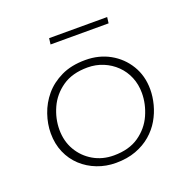

<svg xmlns="http://www.w3.org/2000/svg" viewBox="-100 -614 711 718"><g transform="rotate(-20 255.5 -255.0)"><path d="M244 7Q205 7 170 -6.5Q135 -20 108.5 -44.5Q82 -69 67 -103.5Q52 -138 52 -180Q52 -217 65 -255Q78 -293 104 -324Q130 -355 170.5 -374.5Q211 -394 267 -394Q321 -394 364 -370Q407 -346 432.5 -304Q458 -262 458 -208Q458 -179 450 -148.5Q442 -118 426 -90.5Q410 -63 384.5 -41Q359 -19 324 -6Q289 7 244 7ZM246 -22Q307 -22 346.5 -49.5Q386 -77 405 -119.5Q424 -162 424 -206Q424 -240 412 -269Q400 -298 378 -319.5Q356 -341 327 -353Q298 -365 265 -365Q204 -365 164.5 -337.5Q125 -310 106 -268Q87 -226 87 -182Q87 -136 108 -100Q129 -64 165 -43Q201 -22 246 -22ZM168 -517H399L396 -493H165Z"/></g></svg>

Font: Josefin Sans ExtraLight
Style: Italic
Weight: 250
Italic angle: -7°
Designer: Santiago Orozco
Foundry: Typemade
Version: Version 2.000